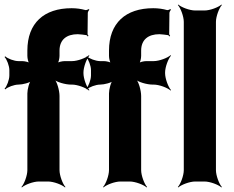

<svg xmlns="http://www.w3.org/2000/svg" viewBox="-27 -796 1028 842"><path d="M314 -646C328 -645 340 -644 351 -642C354 -642 357 -638 358 -636L361 -639C360 -641 357 -644 357 -647L358 -739C358 -743 362 -751 365 -753L362 -756C359 -754 352 -751 347 -752C329 -757 309 -760 287 -760C166 -760 93 -695 93 -574V-551C93 -540 97 -521 103 -515L106 -518C100 -524 81 -528 70 -528H54C35 -528 6 -539 -4 -549L-7 -546C3 -536 14 -507 14 -489V-465C14 -446 3 -417 -7 -407L-4 -404C6 -414 35 -425 54 -425C72 -425 104 -433 114 -443L111 -446C101 -436 93 -404 93 -386V-50C93 -26 79 11 67 24L69 26C82 14 119 0 143 0H184C208 0 245 14 258 26L260 24C248 11 234 -26 234 -50V-375C234 -399 223 -439 210 -451L208 -449C220 -436 260 -425 284 -425H289C313 -425 350 -411 363 -399L365 -401C353 -414 339 -451 339 -475V-478C339 -502 353 -539 365 -552L363 -554C350 -542 313 -528 289 -528H257C246 -528 227 -524 221 -518L224 -515C230 -521 234 -540 234 -551V-574C234 -622 265 -646 314 -646ZM672 -646C686 -645 698 -644 709 -642C712 -642 715 -638 716 -636L719 -639C718 -641 715 -644 715 -647L716 -739C716 -743 720 -751 723 -753L720 -756C717 -754 710 -751 705 -752C687 -757 667 -760 645 -760C524 -760 451 -695 451 -574V-551C451 -540 455 -521 461 -515L464 -518C458 -524 439 -528 428 -528H412C393 -528 364 -539 354 -549L351 -546C361 -536 372 -507 372 -489V-465C372 -446 361 -417 351 -407L354 -404C364 -414 393 -425 412 -425C430 -425 462 -433 472 -443L469 -446C459 -436 451 -404 451 -386V-50C451 -26 437 11 425 24L427 26C440 14 477 0 501 0H542C566 0 603 14 616 26L618 24C606 11 592 -26 592 -50V-375C592 -399 581 -439 568 -451L566 -449C578 -436 618 -425 642 -425H647C671 -425 708 -411 721 -399L723 -401C711 -414 697 -451 697 -475V-478C697 -502 711 -539 723 -552L721 -554C708 -542 671 -528 647 -528H615C604 -528 585 -524 579 -518L582 -515C588 -521 592 -540 592 -551V-574C592 -622 623 -646 672 -646ZM920 -50V-700C920 -724 934 -761 946 -774L944 -776C931 -764 894 -750 870 -750H829C805 -750 768 -764 755 -776L753 -774C765 -761 779 -724 779 -700V-50C779 -26 765 11 753 24L755 26C768 14 805 0 829 0H870C894 0 931 14 944 26L946 24C934 11 920 -26 920 -50Z"/></svg>

Font: Asimov
Style: Edge
Weight: 500
Designer: Google
Version: Version 2.000980: 2014